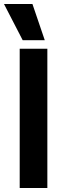

<svg xmlns="http://www.w3.org/2000/svg" viewBox="-64 -945 293 965"><path d="M35 0V-700H174V0ZM50 -743 -44 -925H99L161 -743Z"/></svg>

Font: Georama Condensed
Style: Bold
Weight: 700
Width: 3
Designer: Jean-Baptiste Levee
Foundry: Production Type
Version: Version 1.000